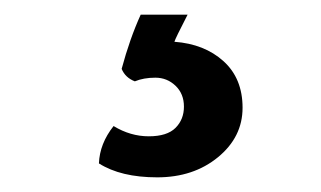

<svg xmlns="http://www.w3.org/2000/svg" viewBox="-20 -20 438 262"><path d="M146 74Q157 33 172 0H236Q219 33 218 37Q259 40 285 63.5Q311 87 311 127Q311 167 277.5 194.5Q244 222 194.5 222Q145 222 115 203Q116 176 135 152Q158 166 183 166Q208 166 219.5 154.5Q231 143 231 125.5Q231 108 219.5 97Q208 86 192 86Q176 86 164 91Q151 86 146 74Z"/></svg>

Font: Signika Negative
Style: Regular
Weight: 400
Designer: Anna Giedrys
Foundry: Anna Giedrys
Version: Version 1.001